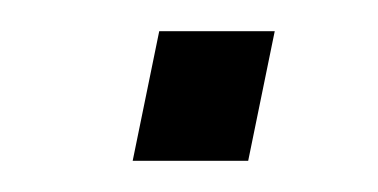

<svg xmlns="http://www.w3.org/2000/svg" viewBox="-20 -361 242 123"><path d="M65 -258 82 -341H156L139 -258Z"/></svg>

Font: Saira Light
Style: Italic
Weight: 300
Italic angle: -12°
Designer: Hector Gatti with collaboration of the Omnibus-Type team
Foundry: Omnibus-Type
Version: Version 1.100; ttfautohint (v1.8.3)